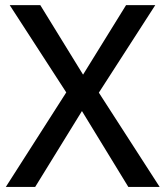

<svg xmlns="http://www.w3.org/2000/svg" viewBox="-20 -734 650 754"><path d="M368.2 -370.1 589.8 -713.9H475.1L306.2 -440.9L138.2 -713.9H18.1L240.2 -371.1L2.9 0H118.2L301.8 -297.9L483.9 0H606.9Z"/></svg>

Font: Noto Reveo Sans
Style: Regular
Weight: 500
Designer: Monotype Design Team
Foundry: Monotype Imaging Inc.
Version: Version 2.007